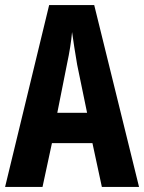

<svg xmlns="http://www.w3.org/2000/svg" viewBox="-20 -734 566 754"><path d="M380 0H526L350 -714H173L0 0H147L184 -172H343ZM283 -480 322 -291H205L243 -482C253 -528 260 -573 263 -608C268 -572 275 -527 283 -480Z"/></svg>

Font: Noto Sans Armenian ExtraCondensed
Style: Regular
Weight: 400
Width: 2
Designer: Monotype Design Team
Foundry: Monotype Imaging Inc.
Version: Version 2.008